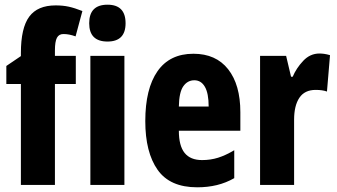

<svg xmlns="http://www.w3.org/2000/svg" viewBox="-20 -788 1434 818"><path d="M303 -430H214V0H69V-430H7V-507L69 -549V-562Q69 -669 104.5 -717Q140 -765 217 -765Q248 -765 273 -759.5Q298 -754 331 -741L302 -633Q288 -638 275.5 -640.5Q263 -643 250 -643Q231 -643 222.5 -627Q214 -611 214 -573V-550H303Z M438 -768Q515 -768 515 -689Q515 -611 438 -611Q360 -611 360 -689Q360 -768 438 -768ZM510 -550V0H365V-550Z M804 -559Q900 -559 952 -493Q1004 -427 1004 -310V-231H742Q742 -167 766.5 -136.5Q791 -106 841 -106Q877 -106 909 -116Q941 -126 978 -148V-29Q943 -9 904 0.5Q865 10 820 10Q704 10 651.5 -64.5Q599 -139 599 -272Q599 -410 651 -484.5Q703 -559 804 -559ZM808 -446Q779 -446 761 -420.5Q743 -395 742 -334H869Q869 -390 853 -418Q837 -446 808 -446Z M1341 -560Q1351 -560 1361.5 -558.5Q1372 -557 1386 -553L1373 -398Q1354 -405 1325 -405Q1278 -405 1255.5 -371.5Q1233 -338 1233 -278V0H1088V-550H1199L1220 -461H1227Q1242 -497 1271.5 -528.5Q1301 -560 1341 -560Z"/></svg>

Font: Noto Sans Myanmar UI ExtraCondensed ExtraBold
Style: Regular
Weight: 800
Width: 2
Designer: Monotype Design Team
Foundry: Monotype Imaging Inc.
Version: Version 2.103; ttfautohint (v1.8.4.7-5d5b)